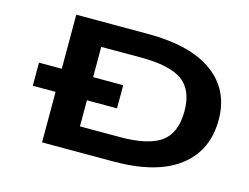

<svg xmlns="http://www.w3.org/2000/svg" viewBox="-96 -859 1320 1017"><g transform="rotate(15 564.0 -350.0)"><path d="M596.2 0H205.1V-276.9H80.1V-403.8H205.1V-700.2H596.2Q833 -700.2 955.6 -609.9Q1078.1 -519.5 1078.1 -356.9Q1078.1 -188 955.1 -94Q832 0 596.2 0ZM377 -133.8H596.2Q752 -133.8 821.5 -184.6Q891.1 -235.4 891.1 -354Q891.1 -471.2 821.5 -520.5Q752 -569.8 596.2 -569.8H377V-403.8H542V-276.9H377Z"/></g></svg>

Font: Messapia Bold
Style: Regular
Weight: 400
Designer: Luca Marsano
Foundry: Collletttivo
Version: Version 1.000;FEAKit 1.0